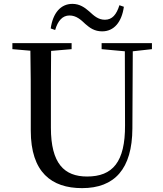

<svg xmlns="http://www.w3.org/2000/svg" viewBox="-20 -955 843 992"><path d="M242 -808 265 -800C279 -848 303 -875 339 -875C374 -875 398 -853 421 -831C444 -811 468 -793 508 -793C569 -793 609 -841 620 -920L597 -928C582 -880 560 -853 522 -853C487 -853 465 -874 441 -896C418 -916 392 -935 354 -935C293 -935 253 -887 242 -808ZM505 -701 625 -690 626 -308C627 -118 562 -43 430 -43C312 -43 243 -110 243 -295V-394C243 -494 243 -594 244 -692L350 -701V-732H44V-701L137 -693C139 -594 139 -493 139 -394V-280C139 -65 246 17 404 17C572 17 663 -82 664 -291L666 -690L765 -701V-732H505Z"/></svg>

Font: Noto Serif JP Medium
Style: Regular
Weight: 500
Designer: Ryoko NISHIZUKA 西塚涼子 (kana & ideographs); Frank Grießhammer (Latin, Greek & Cyrillic); Wenlong ZHANG 张文龙 (bopomofo); San
Foundry: Adobe
Version: Version 2.001;hotconv 1.1.0;makeotfexe 2.6.0